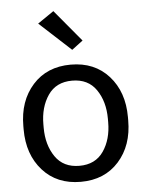

<svg xmlns="http://www.w3.org/2000/svg" viewBox="-55 -826 678 886"><g transform="rotate(-5 283.5 -383.0)"><path d="M41.5 -249V-264.6Q41.5 -380.9 107.4 -454.6Q173.3 -528.3 283.7 -528.3Q394 -528.3 460 -454.6Q525.9 -380.9 525.9 -264.6V-249Q525.9 -132.8 460 -59.1Q394 14.6 283.7 14.6Q173.3 14.6 107.4 -59.1Q41.5 -132.8 41.5 -249ZM134.3 -264.6V-249Q134.3 -169.4 171.9 -114.5Q209.5 -59.6 283.7 -59.6Q357.9 -59.6 395.5 -114.5Q433.1 -169.4 433.1 -249V-264.6Q433.1 -344.2 395.5 -399.2Q357.9 -454.1 283.7 -454.1Q209.5 -454.1 171.9 -399.2Q134.3 -344.2 134.3 -264.6ZM296.9 -595.7 150.9 -730 225.6 -781.2 348.1 -634.3Z"/></g></svg>

Font: RobotoFlex
Style: Regular
Weight: 400
Designer: Berlow after Robertson
Foundry: Google
Version: Version 2.136